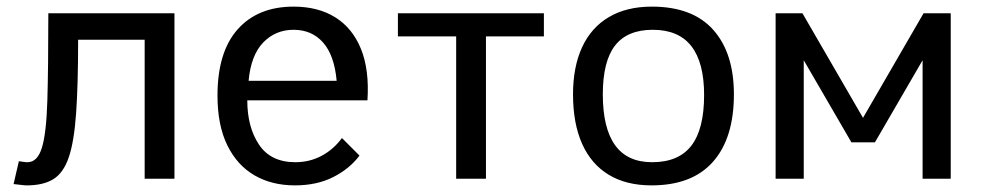

<svg xmlns="http://www.w3.org/2000/svg" viewBox="-20 -540 2972 580"><path d="M37 -53Q45 -52 51 -51Q57 -50 63 -50Q93 -50 106.5 -93.5Q120 -137 123 -235.5Q126 -334 126 -500H507V0H417V-420H216Q216 -285 210 -199Q204 -113 188 -65.5Q172 -18 141.5 1Q111 20 61 20Q54 20 43 18.5Q32 17 21 16Z M871 20Q801 20 748.5 -10.5Q696 -41 666.5 -101.5Q637 -162 637 -251Q637 -383 698 -451.5Q759 -520 867 -520Q941 -520 993 -487.5Q1045 -455 1070.5 -392Q1096 -329 1090 -237H727Q727 -156 762.5 -103Q798 -50 872 -50Q915 -50 951 -69Q987 -88 1013 -123L1066 -70Q1036 -30 986.5 -5Q937 20 871 20ZM731 -296H997Q990 -373 956 -411.5Q922 -450 867 -450Q812 -450 775 -411.5Q738 -373 731 -296Z M1358 -430H1182V-500H1623V-430H1448V0H1358Z M1948 20Q1872 20 1819 -12Q1766 -44 1738.5 -105.5Q1711 -167 1711 -255Q1711 -338 1738.5 -397.5Q1766 -457 1819.5 -488.5Q1873 -520 1949 -520Q2072 -520 2134.5 -450Q2197 -380 2197 -255Q2197 -123 2134 -51.5Q2071 20 1948 20ZM1950 -50Q2030 -50 2068.5 -100Q2107 -150 2107 -253Q2107 -351 2068.5 -400.5Q2030 -450 1952 -450Q1875 -450 1838 -402.5Q1801 -355 1801 -255Q1801 -153 1838 -101.5Q1875 -50 1950 -50Z M2323 -500H2404L2587 -184L2770 -500H2852V0H2767V-358L2623 -110H2552L2408 -358V0H2323Z"/></svg>

Font: Moderustic
Style: Regular
Weight: 400
Designer: Tural Alisoy
Foundry: TAFT Foundry
Version: Version 2.120